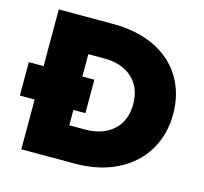

<svg xmlns="http://www.w3.org/2000/svg" viewBox="-102 -814 987 928"><g transform="rotate(15 392.0 -350.0)"><path d="M81 0H347Q470 0 560.5 -46Q651 -92 698.5 -172Q746 -252 746 -354Q746 -456 699 -534.5Q652 -613 563 -656.5Q474 -700 351 -700H81ZM275 -528H354Q442 -528 494.5 -481Q547 -434 547 -351Q547 -267 494.5 -219.5Q442 -172 354 -172H275ZM335 -416H7V-249H335Z"/></g></svg>

Font: Geom Black
Style: Bold
Weight: 900
Version: Version 1.102